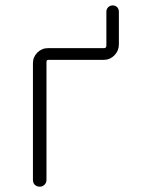

<svg xmlns="http://www.w3.org/2000/svg" viewBox="-20 -700 540 720"><path d="M103.5 -25.4V-462.9Q103.5 -486.3 120.1 -502.9Q136.7 -519.5 160.2 -519.5H370.1Q378.9 -519.5 378.9 -529.3V-656.2Q378.9 -666 385.7 -672.9Q392.6 -679.7 402.8 -679.7Q413.1 -679.7 419.4 -672.9Q425.8 -666 425.8 -656.2V-533.2Q425.8 -509.8 409.2 -492.7Q392.6 -475.6 370.1 -475.6H162.1Q154.3 -475.6 154.3 -467.8V-25.4Q154.3 -14.6 147 -7.3Q139.6 0 128.9 0Q118.2 0 110.8 -6.8Q103.5 -13.7 103.5 -25.4Z"/></svg>

Font: Rounded-X Mgen+ 1m light
Style: Regular
Weight: 200
Designer: [Source Han Sans]
Ryoko NISHIZUKA  (kana & ideographs); Paul D. Hunt (Latin, Greek & Cyrillic); Wenlong ZHANG  (bopomofo
Version: Version 1.059.20150602